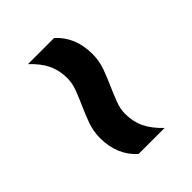

<svg xmlns="http://www.w3.org/2000/svg" viewBox="-2 -669 581 581"><g transform="rotate(45 289.0 -378.0)"><path d="M387 -296.5Q357.5 -296.5 330.2 -306.5Q303 -316.5 277.5 -328Q254 -338.5 232 -346.8Q210 -355 189 -355Q155 -355 128 -342Q101 -329 74.5 -300.5V-412.5Q118 -460.5 191 -460.5Q220.5 -460.5 247.8 -450.5Q275 -440.5 300.5 -429Q323.5 -419 345.5 -410.5Q367.5 -402 389 -402Q423 -402 450 -415.2Q477 -428.5 503.5 -456.5V-345Q460 -296.5 387 -296.5Z"/></g></svg>

Font: Encode Sans Exp SmBold
Style: Regular
Weight: 600
Width: 7
Designer: Multiple Designers
Foundry: Impallari Type
Version: Version 3.002; ttfautohint (v1.8.3) -l 8 -r 50 -G 200 -x 14 